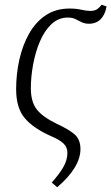

<svg xmlns="http://www.w3.org/2000/svg" viewBox="-20 -580 469 809"><path d="M221 209 198 189Q228 156 246 125.5Q264 95 264 64Q264 41 248.5 25.5Q233 10 196 -6Q121 -39 84.5 -82Q48 -125 48 -204Q48 -268 61.5 -328.5Q75 -389 102.5 -438Q130 -487 172.5 -515.5Q215 -544 273 -544Q301 -544 322.5 -539Q344 -534 361 -534Q380 -534 391 -542.5Q402 -551 408 -560L429 -553Q423 -518 404 -499Q385 -480 355 -480Q337 -480 324 -486.5Q311 -493 298 -499.5Q285 -506 266 -506Q226 -506 196.5 -478Q167 -450 148 -405Q129 -360 119.5 -308Q110 -256 110 -208Q110 -151 135 -119Q160 -87 218 -59Q268 -36 293.5 -14.5Q319 7 319 48Q319 125 221 209Z"/></svg>

Font: Noto Serif Condensed Light
Style: Italic
Weight: 300
Width: 3
Italic angle: -12°
Designer: Monotype Design Team
Foundry: Monotype Imaging Inc.
Version: Version 2.014; ttfautohint (v1.8.4.7-5d5b)